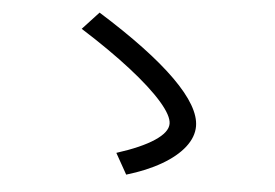

<svg xmlns="http://www.w3.org/2000/svg" viewBox="-46 -717 1030 720"><g transform="rotate(5 469.0 -357.5)"><path d="M598.6 -263.7Q598.6 -293.9 554.9 -344Q511.2 -394 430.2 -457.3Q349.1 -520.5 239.3 -589.8L300.8 -656.2Q497.6 -533.7 597.9 -434.3Q698.2 -335 698.2 -262.7Q698.2 -222.7 668.5 -184.3Q638.7 -146 583.5 -114Q528.3 -82 453.1 -59.6L409.2 -137.7Q501 -167 549.8 -199.5Q598.6 -231.9 598.6 -263.7Z"/></g></svg>

Font: Pretendard Medium
Style: Regular
Weight: 500
Designer: Base glyphs from Inter by Rasmus Andersson; Hangeul glyphs from Noto Sans CJK(Source Han Sans) by Jang Soo-young and Kan
Foundry: Kil Hyung-jin
Version: Version 1.309